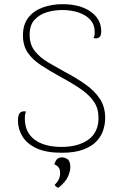

<svg xmlns="http://www.w3.org/2000/svg" viewBox="-20 -720 583 920"><path d="M276 12Q201 12 155 -9.5Q109 -31 87.5 -66.5Q66 -102 66 -142Q66 -158 69.5 -168.5Q73 -179 81.5 -183.5Q90 -188 104 -186Q102 -179 100.5 -172Q99 -165 99 -153Q99 -106 121.5 -75.5Q144 -45 183.5 -30.5Q223 -16 274 -16Q355 -16 403.5 -51Q452 -86 452 -155Q452 -200 430.5 -232Q409 -264 369 -292Q329 -320 271 -351Q219 -380 178 -406.5Q137 -433 113.5 -467Q90 -501 90 -550Q90 -603 116 -636Q142 -669 185.5 -684.5Q229 -700 280 -700Q363 -700 414 -664.5Q465 -629 465 -570Q465 -558 462.5 -551Q460 -544 452 -539Q443 -534 428 -538Q432 -545 433 -551.5Q434 -558 434 -564Q434 -602 412.5 -625.5Q391 -649 355.5 -660.5Q320 -672 278 -672Q239 -672 203.5 -661Q168 -650 145 -624.5Q122 -599 122 -554Q122 -506 147.5 -474.5Q173 -443 211.5 -420.5Q250 -398 288 -377Q349 -345 392.5 -313.5Q436 -282 460 -244Q484 -206 484 -155Q484 -127 475 -97.5Q466 -68 443 -43.5Q420 -19 379.5 -3.5Q339 12 276 12ZM260 180Q253 178 248.5 174Q244 170 242 166Q256 152 262 138.5Q268 125 268 109Q268 96 264.5 88.5Q261 81 255 76Q249 71 241 68Q241 60 249.5 47Q258 34 278 34Q289 34 303 42.5Q317 51 317 81Q317 100 306 125.5Q295 151 260 180Z"/></svg>

Font: Arima Thin
Style: Regular
Weight: 100
Designer: Joana Correia and Natanael Gama
Foundry: NDISCOVER
Version: Version 1.101;gftools[0.9.23]